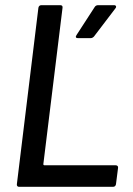

<svg xmlns="http://www.w3.org/2000/svg" viewBox="-20 -720 513 740"><path d="M53 0H416C422 0 426 -4 427 -10L435 -73C436 -79 432 -83 426 -83H151C149 -83 147 -85 147 -87L221 -690C222 -696 219 -700 213 -700H139C133 -700 129 -696 128 -690L45 -10C44 -4 48 0 53 0ZM280 -573H329C334 -573 338 -575 342 -579L425 -688C430 -694 427 -700 420 -700H358C353 -700 348 -698 345 -693L275 -585C270 -578 272 -573 280 -573Z"/></svg>

Font: Barlow Semi Condensed Medium
Style: Italic
Weight: 500
Width: 4
Italic angle: -7°
Designer: Jeremy Tribby
Foundry: Tribby Type
Version: Version 1.422;hotconv 1.0.109;makeotfexe 2.5.65596